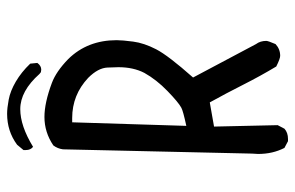

<svg xmlns="http://www.w3.org/2000/svg" viewBox="-165 -667 830 540"><g transform="rotate(-90 250.0 -397.0)"><path d="M129 -2H123L104 -12Q87 -45 87 -86L88 -103L100 -635Q102 -650 111 -662Q148 -687 191 -687Q231 -687 287 -666Q319 -654 354 -620Q407 -566 407 -484Q407 -468 403 -437.5Q399 -407 381.5 -373Q364 -339 302 -269L396 -92Q405 -80 405 -63Q405 -58 396 -37Q382 -24 363 -24Q355 -24 333 -35Q306 -80 282 -127.5Q258 -175 232 -222L164 -210L168 -31L158 -12Q147 -2 129 -2ZM166 -288Q208 -297 217 -302Q232 -310 264 -341Q296 -372 315 -406Q331 -437 331 -479Q331 -483 330 -509.5Q329 -536 301 -564Q253 -609 188 -609H176ZM324 -696 317 -697 312 -701Q264 -755 213 -755Q166 -755 107 -719Q98 -726 98 -739V-746L113 -764Q151 -792 200 -792Q216 -792 240 -787.5Q264 -783 290.5 -767.5Q317 -752 341 -727L343 -707Q335 -696 324 -696Z"/></g></svg>

Font: Xiaolai Mono SC
Style: Regular
Weight: 400
Monospace: yes
Designer: LXGW / Nozomi Seto
Version: Version 3.113;September 30, 2024